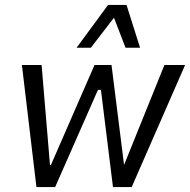

<svg xmlns="http://www.w3.org/2000/svg" viewBox="-20 -760 772 780"><path d="M128 0 69 -496H149L183 -90H187L364 -496H433L484 -90L648 -496H732L515 0H439L390 -395H378L204 0ZM291 -566 419 -740H494L549 -566H490L443 -688L349 -566Z"/></svg>

Font: Nunito Sans 7pt Condensed
Style: Italic
Weight: 400
Width: 3
Italic angle: -9°
Designer: Vernon Adams
Foundry: Vernon Adams
Version: Version 3.101;gftools[0.9.27]